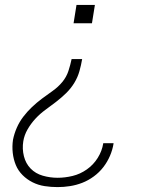

<svg xmlns="http://www.w3.org/2000/svg" viewBox="-20 -540 640 783"><path d="M280 -445 292 -520H367L355 -445ZM215 223Q188 223 162 219Q136 215 113 203.5Q90 192 72 174Q54 156 44.5 133Q35 110 32 83.5Q29 57 33 30Q38 5 48.5 -19Q59 -43 75 -64Q91 -85 110.5 -103.5Q130 -122 151.5 -138Q173 -154 195 -169.5Q217 -185 234 -205.5Q251 -226 259 -250.5Q267 -275 272 -299H315Q311 -275 304 -250Q297 -225 283 -202Q269 -179 249.5 -160Q230 -141 208.5 -124.5Q187 -108 165 -92Q143 -76 124.5 -56Q106 -36 92.5 -12.5Q79 11 75 36Q70 67 77.5 97Q85 127 105 147.5Q125 168 154.5 176.5Q184 185 215 185Q245 185 276 177.5Q307 170 334 151Q361 132 378.5 104Q396 76 401 45Q401 45 401 44.5Q401 44 401 44H443Q443 44 443 44.5Q443 45 443 46Q439 71 428.5 95.5Q418 120 401.5 141.5Q385 163 362.5 179.5Q340 196 315.5 205.5Q291 215 265.5 219Q240 223 215 223Z"/></svg>

Font: Iosevka SS04 XLt Ex
Style: Italic
Weight: 200
Width: 7
Italic angle: -9°
Monospace: yes
Designer: Belleve Invis
Foundry: Belleve Invis
Version: Version 19.0.0; ttfautohint (v1.8.4)